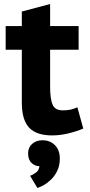

<svg xmlns="http://www.w3.org/2000/svg" viewBox="-20 -654 444 950"><path d="M8 -525H88V-597L228 -634V-525H369V-408H228V-226Q228 -163 240.5 -135.5Q253 -108 290 -108Q313 -108 329 -111.5Q345 -115 363 -123L392 -18Q360 -4 318.5 6Q277 16 238 16Q160 16 124 -22.5Q88 -61 88 -146V-408H8ZM119 105Q119 76 139 58Q159 40 190 40Q228 40 252 64.5Q276 89 276 130Q276 164 264 189.5Q252 215 234.5 232.5Q217 250 198 261Q179 272 165 276L129 216Q144 210 158.5 199.5Q173 189 175 168Q155 169 137 153Q119 137 119 105Z"/></svg>

Font: PT Sans Caption
Style: Bold
Weight: 700
Designer: A.Korolkova, O.Umpeleva, V.Yefimov
Foundry: ParaType Ltd
Version: Version 2.003W OFL